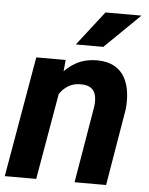

<svg xmlns="http://www.w3.org/2000/svg" viewBox="-54 -794 652 838"><g transform="rotate(5 271.5 -375.0)"><path d="M207 -407.7 136.2 0H-1.5L90.3 -528.3H219.2ZM166.5 -282.7 132.3 -281.7Q137.7 -329.1 153.8 -375.5Q169.9 -421.9 198 -459.2Q226.1 -496.6 266.8 -518.1Q307.6 -539.6 361.8 -538.6Q405.8 -537.1 434.3 -520.3Q462.9 -503.4 478.3 -475.1Q493.7 -446.8 498.3 -411.1Q502.9 -375.5 499 -336.9L442.4 0H304.2L361.3 -338.4Q364.3 -364.3 359.9 -384.3Q355.5 -404.3 340.6 -416Q325.7 -427.7 297.4 -428.2Q266.1 -429.2 243.4 -416.5Q220.7 -403.8 205.1 -382.3Q189.5 -360.8 180.2 -335Q170.9 -309.1 166.5 -282.7ZM257.3 -599.6 374 -750H531.7L377.9 -599.6Z"/></g></svg>

Font: Roboto
Style: Bold Italic
Weight: 700
Italic angle: -12°
Designer: Christian Robertson
Foundry: Google
Version: Version 3.0